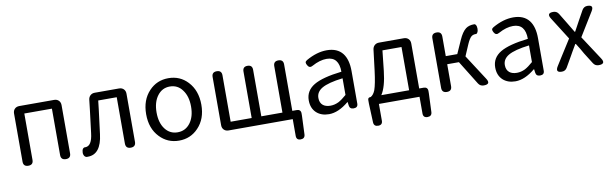

<svg xmlns="http://www.w3.org/2000/svg" viewBox="-47 -1046 5524 1727"><g transform="rotate(-10 2715.0 -182.5)"><path d="M138 0Q92 0 92 -45V-485Q92 -511 108 -527Q124 -543 150 -543H309H468Q494 -543 510 -527Q526 -511 526 -485V-45Q526 0 481 0Q435 0 435 -45V-469H183V-45Q183 0 138 0Z M667 13Q649 9 642 -11Q636 -28 641 -49Q643 -61 651 -69Q659 -77 669 -75Q670 -75 671 -75Q731 -75 744 -191Q753 -258 769 -394Q776 -458 780 -490Q783 -514 799 -528.5Q815 -543 839 -543H952H1061Q1087 -543 1103 -527Q1119 -511 1119 -485V-46Q1119 0 1073 0Q1027 0 1027 -46V-469H858Q855 -443 849 -390Q831 -242 821 -168Q799 13 679 13Q673 13 667 13Z M1513 13Q1408 13 1337 -62Q1261 -141 1261 -271.5Q1261 -402 1337 -482Q1408 -557 1513 -557Q1619 -557 1689 -482Q1765 -401 1765 -271Q1765 -141 1689 -62Q1618 13 1513 13ZM1513 -63Q1584 -63 1627.5 -120Q1671 -177 1671 -271Q1671 -365 1627 -423Q1585 -481 1513 -481Q1443 -481 1399.5 -423Q1356 -365 1356 -271Q1356 -177 1399 -120Q1442 -63 1513 -63Z M2591 192Q2552 192 2552 153V0H2230H1966Q1940 0 1924 -16Q1908 -32 1908 -58V-498Q1908 -543 1953 -543Q1998 -543 1998 -498V-74H2190V-499Q2190 -543 2234 -543Q2278 -543 2278 -499V-74H2471V-498Q2471 -543 2516 -543Q2561 -543 2561 -498V-74H2603Q2620 -74 2629.5 -64.5Q2639 -55 2639 -38V-17L2632 154Q2630 192 2591 192Z M2882 13Q2812 13 2768 -27Q2723 -69 2723 -141Q2723 -229 2803 -277Q2882 -324 3057 -344Q3057 -481 2945 -481Q2883 -481 2812 -442Q2781 -423 2763 -456Q2754 -472 2755 -482Q2756 -492 2771 -501Q2869 -557 2960 -557Q3056 -557 3104 -496Q3148 -439 3148 -334V-167V-37Q3148 0 3109 0Q3073 0 3069 -34L3065 -65H3062Q2968 13 2882 13ZM2908 -60Q2946 -60 2983 -78Q3015 -95 3057 -132V-208V-284Q2924 -268 2866 -234Q2812 -202 2812 -147Q2812 -103 2840 -80Q2865 -60 2908 -60Z M3299 192Q3260 192 3258 154L3251 -17V-51Q3251 -74 3274 -74H3277Q3303 -88 3319 -128Q3338 -181 3353 -302L3376 -490Q3379 -514 3395 -528.5Q3411 -543 3435 -543H3662Q3688 -543 3704 -527Q3720 -511 3720 -485V-74H3762Q3779 -74 3788.5 -64.5Q3798 -55 3798 -38V-17L3791 154Q3789 192 3750 192Q3710 192 3710 153V0H3524H3339V153Q3339 192 3299 192ZM3374 -74H3501H3628V-469H3454L3434 -285Q3418 -140 3374 -74Z M3961 0Q3915 0 3915 -45V-498Q3915 -543 3961 -543Q4006 -543 4006 -498V-319H4111L4165 -440Q4195 -508 4230 -535Q4259 -557 4307 -557Q4308 -557 4309 -557Q4323 -554 4328 -532Q4332 -512 4328 -494Q4326 -485 4321 -477Q4315 -467 4308 -468Q4307 -468 4305 -468Q4281 -468 4265 -455Q4246 -438 4226 -393L4180 -286L4328 -57Q4366 0 4297 0Q4265 0 4248 -27L4113 -245H4059H4006V-45Q4006 0 3961 0Z M4585 13Q4515 13 4471 -27Q4426 -69 4426 -141Q4426 -229 4506 -277Q4585 -324 4760 -344Q4760 -481 4648 -481Q4586 -481 4515 -442Q4484 -423 4466 -456Q4457 -472 4458 -482Q4459 -492 4474 -501Q4572 -557 4663 -557Q4759 -557 4807 -496Q4851 -439 4851 -334V-167V-37Q4851 0 4812 0Q4776 0 4772 -34L4768 -65H4765Q4671 13 4585 13ZM4611 -60Q4649 -60 4686 -78Q4718 -95 4760 -132V-208V-284Q4627 -268 4569 -234Q4515 -202 4515 -147Q4515 -103 4543 -80Q4568 -60 4611 -60Z M5011 0Q4948 0 4982 -55L5036 -141L5126 -283L4997 -487Q4961 -543 5027 -543Q5059 -543 5076 -515L5132 -423Q5143 -403 5168 -363Q5180 -343 5186 -333H5190Q5207 -363 5239 -423L5290 -515Q5307 -543 5338 -543Q5401 -543 5368 -489L5236 -274L5378 -57Q5416 0 5347 0Q5315 0 5298 -27L5235 -127Q5210 -173 5177 -224H5172Q5159 -203 5134 -159Q5122 -138 5116 -127L5059 -28Q5043 0 5011 0Z"/></g></svg>

Font: GenSenRounded TW R
Style: Regular
Weight: 400
Version: Version 1.501;PS 1;hotconv 16.6.51;makeotf.lib2.5.65220